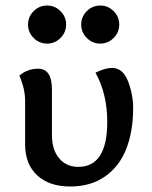

<svg xmlns="http://www.w3.org/2000/svg" viewBox="-20 -676 556 702"><path d="M236.8 5.9Q159.7 5.9 115.7 -35.2Q71.8 -76.2 71.8 -147.9V-307.1Q71.8 -351.1 50.8 -399.4Q80.1 -424.8 119.6 -424.8Q169.9 -424.8 169.9 -349.1V-183.1Q169.9 -128.4 196.3 -97.2Q222.7 -65.9 266.1 -65.9Q372.1 -65.9 372.1 -230Q372.1 -333 329.1 -410.2Q364.7 -427.7 389.2 -427.7Q429.2 -427.7 448 -379.2Q466.8 -330.6 466.8 -279.8Q466.8 -196.3 441.7 -131.8Q416.5 -67.4 364 -30.8Q311.5 5.9 236.8 5.9ZM346.7 -516.6Q317.9 -516.6 297.4 -537.1Q276.9 -557.6 276.9 -586.4Q276.9 -614.7 297.4 -635.3Q317.9 -655.8 346.7 -655.8Q375 -655.8 395.5 -635.3Q416 -614.7 416 -586.4Q416 -557.6 395.5 -537.1Q375 -516.6 346.7 -516.6ZM152.3 -516.6Q123.5 -516.6 103 -537.1Q82.5 -557.6 82.5 -586.4Q82.5 -614.7 103 -635.3Q123.5 -655.8 152.3 -655.8Q180.7 -655.8 201.2 -635.3Q221.7 -614.7 221.7 -586.4Q221.7 -557.6 201.2 -537.1Q180.7 -516.6 152.3 -516.6Z"/></svg>

Font: Bainsley
Style: Regular
Weight: 400
Designer: Paul James MIller
Foundry: High-Logic / Made with FontCreator
Version: Version 1.411;March 28, 2021;FontCreator 13.0.0.2683 64-bit